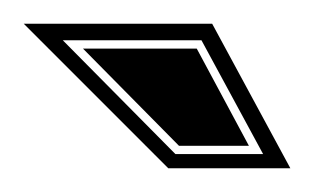

<svg xmlns="http://www.w3.org/2000/svg" viewBox="-20 -680 265 162"><path d="M159 -660 225 -538H122L0 -660ZM202 -550 150 -646H33L128 -550ZM190 -557H131L50 -639H146Z"/></svg>

Font: Alumni Sans Collegiate One
Style: Regular
Weight: 400
Designer: Robert E. Leuschke
Foundry: Robert E. Leuschke
Version: Version 1.100